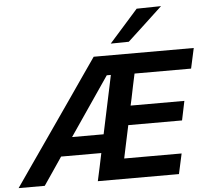

<svg xmlns="http://www.w3.org/2000/svg" viewBox="-102 -1034 1194 1101"><g transform="rotate(-5 495.0 -484.0)"><path d="M-39.5 0Q0 -57 44 -120.5Q88 -184 127.5 -240.5L301 -490.5Q341 -548.5 379.5 -604.2Q418 -660 455 -713H1031L1005.5 -596.5H680Q673 -563.5 665.5 -529Q658 -494 650 -453.5L641.5 -415.5H951L928 -305H618.5L607.5 -253.5Q599.5 -216.5 592.5 -183Q585.5 -149 578.5 -116.5H909L883.5 0H416.5Q425 -40 433.5 -78Q441.5 -116 450.5 -159H219Q192 -119 164.5 -78.5Q137 -38 111 0ZM520.5 -600.5 291.5 -265H473L517 -472.5Q524.5 -509 531.5 -540.5Q538 -572 544 -600.5ZM559 -779.5Q601.5 -827 642 -873Q683 -919 724.5 -966L865 -968.5Q813 -920 762.5 -873Q712 -826 663 -781Z"/></g></svg>

Font: Heraclito SemiBold
Style: Italic
Weight: 600
Italic angle: -12°
Designer: Kostas Bartsokas (font) & Cristiano Sobral (main changes)
Foundry: Kostas Bartsokas (font) & Cristiano Sobral (main changes)
Version: Version 1.00;July 8, 2020;FontCreator 13.0.0.2655 64-bit